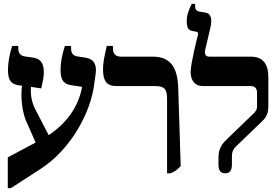

<svg xmlns="http://www.w3.org/2000/svg" viewBox="-20 -883 1437 986"><path d="M20 83H36L189 -16C348 -119 447 -310 464 -452L472 -510C477 -556 458 -581 419 -587L379 -593C357 -596 345 -609 345 -633V-647H313C297 -596 291 -558 291 -524C291 -473 305 -452 347 -445L402 -437L398 -420C379 -335 325 -252 230 -189L160 -324C143 -358 136 -395 139 -437L192 -429C199 -463 205 -485 205 -512C205 -558 189 -581 151 -587L109 -593C86 -596 74 -609 74 -633V-647H42C27 -598 21 -558 21 -524C21 -474 34 -451 76 -445L93 -443C85 -384 94 -309 114 -262L163 -151L20 -75Z M838 7H855C879 -2 890 -11 908 -30L895 -436C891 -544 849 -592 766 -592H603C574 -592 560 -606 560 -633V-647H528C515 -588 509 -559 509 -528C509 -465 529 -441 578 -441H777C829 -441 838 -420 838 -373Z M1136 7C1159 7 1171 -7 1171 -38V-76C1171 -102 1175 -115 1195 -134L1326 -260C1350 -283 1358 -304 1358 -338V-486C1358 -552 1332 -592 1269 -592H1057C1036 -592 1029 -603 1034 -628L1061 -743C1071 -788 1062 -813 1037 -818L1007 -823C987 -826 982 -835 982 -854V-863H965C955 -845 939 -810 939 -776C939 -745 945 -728 967 -724L989 -720C997 -718 999 -713 996 -701C990 -679 959 -555 959 -513C959 -468 983 -441 1021 -441H1267C1288 -441 1300 -430 1300 -407V-337C1300 -321 1296 -314 1280 -298L1141 -164C1112 -136 1102 -110 1102 -72V-38C1102 -6 1114 7 1136 7Z"/></svg>

Font: Noto Serif Hebrew SemiCondensed
Style: Bold
Weight: 700
Width: 4
Designer: Monotype Design Team
Foundry: Monotype Imaging Inc.
Version: Version 2.004